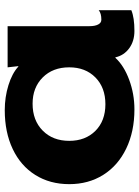

<svg xmlns="http://www.w3.org/2000/svg" viewBox="91 -663 585 807"><g transform="rotate(-90 383.5 -259.5)"><path d="M13 -261Q13 -342 51.5 -403.5Q90 -465 160.5 -498.5Q231 -532 324 -532Q379 -532 429 -516.5Q479 -501 507 -475H509L504 -520H677V-176Q677 -153 684 -139.5Q691 -126 704 -126Q731 -126 744 -137V0Q713 13 657 13Q614 13 584 -9Q554 -31 546 -67H544Q511 -31 451.5 -9Q392 13 327 13Q234 13 162.5 -21.5Q91 -56 52 -118Q13 -180 13 -261ZM349 -109Q419 -109 461.5 -151Q504 -193 504 -261Q504 -330 461.5 -372.5Q419 -415 351 -415Q281 -415 238 -372.5Q195 -330 195 -261Q195 -193 237 -151Q279 -109 349 -109Z"/></g></svg>

Font: Non Bureau Extended
Style: Bold
Weight: 700
Width: 7
Designer: Jona Saucedo
Foundry: Non Foundry
Version: Version 1.000; ttfautohint (v1.8.4)